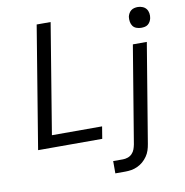

<svg xmlns="http://www.w3.org/2000/svg" viewBox="-99 -829 1098 1138"><g transform="rotate(-10 450.0 -260.0)"><path d="M76 0 197 -735H281L172 -73H474L462 0ZM503 215V141H562Q576 141 591 136Q606 131 617 119.5Q628 108 633 94Q638 80 641 65L738 -520H822L723 77Q720 96 714 114.5Q708 133 696.5 149.5Q685 166 670 179Q655 192 636.5 200.5Q618 209 599.5 212Q581 215 562 215ZM804 -608Q790 -608 776 -613Q762 -618 754 -629Q746 -640 743.5 -655Q741 -670 743 -685Q745 -695 750.5 -705Q756 -715 764.5 -721.5Q773 -728 783.5 -730.5Q794 -733 805 -733Q819 -733 833 -727.5Q847 -722 855.5 -711Q864 -700 866.5 -685Q869 -670 866 -655Q864 -645 858.5 -635Q853 -625 844.5 -618.5Q836 -612 825.5 -610Q815 -608 804 -608Z"/></g></svg>

Font: Iosevka Aile Oblique
Style: Regular
Weight: 400
Italic angle: -9°
Designer: Belleve Invis
Foundry: Belleve Invis
Version: Version 31.1.0; ttfautohint (v1.8.4)